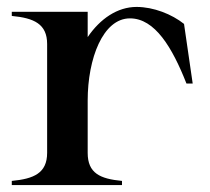

<svg xmlns="http://www.w3.org/2000/svg" viewBox="-20 -534 605 554"><path d="M233 -93V-244C233 -365 277 -481 355 -481C427 -481 477 -397 518 -293H536L511 -465C476 -493 423 -514 374 -514C319 -514 269 -480 233 -427V-500H14V-488C78 -482 116 -465 116 -407V-93C116 -34 77 -18 14 -12V0H332V-12C269 -18 233 -34 233 -93Z"/></svg>

Font: Sprat Medium
Style: Regular
Weight: 500
Designer: Ethan Nakache
Foundry: Collletttivo
Version: Version 2.000;Glyphs 3.2 (3217)